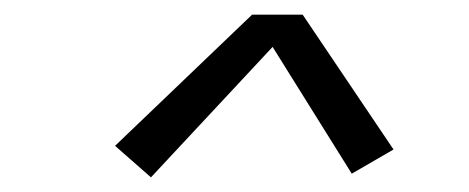

<svg xmlns="http://www.w3.org/2000/svg" viewBox="-20 -714 640 262"><path d="M186 -472 137 -515 324 -694H393L517 -510L460 -477L352 -650Z"/></svg>

Font: Iosevka Curly Slab LtEx
Style: Italic
Weight: 300
Width: 7
Italic angle: -9°
Monospace: yes
Designer: Belleve Invis
Foundry: Belleve Invis
Version: Version 11.1.0; ttfautohint (v1.8.3)